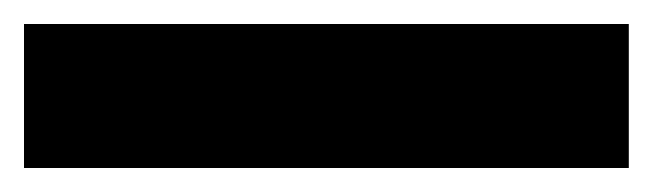

<svg xmlns="http://www.w3.org/2000/svg" viewBox="-22 45 544 160"><path d="M502 185H-2V65H502Z"/></svg>

Font: Noto Sans SemiCondensed Black
Style: Regular
Weight: 900
Width: 4
Designer: Monotype Design Team
Foundry: Monotype Imaging Inc.
Version: Version 2.013; ttfautohint (v1.8.4.7-5d5b)